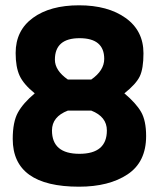

<svg xmlns="http://www.w3.org/2000/svg" viewBox="-20 -692 600 724"><path d="M521 -491Q521 -433 507 -404Q493 -375 449 -340Q493 -303 512 -270Q531 -237 531 -179Q531 -81 461 -34.5Q391 12 278 12Q28 12 28 -168Q28 -232 47.5 -267.5Q67 -303 111 -340Q69 -374 54 -406.5Q39 -439 39 -492Q39 -577 104 -624.5Q169 -672 278 -672Q387 -672 454 -624Q521 -576 521 -491ZM176 -200Q176 -112 279.5 -112Q383 -112 383 -200Q383 -252 324 -275H236Q176 -252 176 -200ZM187 -467Q187 -426 236 -392H324Q373 -426 373 -470Q373 -548 280 -548Q187 -548 187 -467Z"/></svg>

Font: Titillium-CLs Web
Style: CLs-Bold
Weight: 700
Version: Version 1.002;PS 57.000;hotconv 1.0.70;makeotf.lib2.5.55311